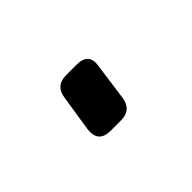

<svg xmlns="http://www.w3.org/2000/svg" viewBox="-33 -402 290 290"><g transform="rotate(-45 111.5 -257.5)"><path d="M102 -311H124Q151 -311 146 -285L138 -227Q135 -204 112 -204H90Q64 -204 67 -230L76 -288Q79 -311 102 -311Z"/></g></svg>

Font: Exo 2.0 Light
Style: Italic
Weight: 300
Italic angle: -8°
Designer: Natanael Gama
Version: Version 1.001;PS 001.001;hotconv 1.0.70;makeotf.lib2.5.58329